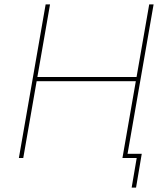

<svg xmlns="http://www.w3.org/2000/svg" viewBox="-20 -720 755 875"><path d="M680 -700 558 0H538L660 -700ZM66 0 188 -700H208L86 0ZM139 -350 142 -369H610L607 -350ZM603 0H552L555 -19H626L600 135H580Z"/></svg>

Font: Fixel Italic Variable Display Thin
Style: Italic
Weight: 100
Italic angle: -10°
Designer: AlfaBravo + MacPaw
Foundry: Kyrylo Tkachov, Marchela Mozhyna, Serhii Makarenko, Maria Weinstein, Zakhar Kryvoshyya
Version: Version 1.210;Glyphs 3.2 (3217)